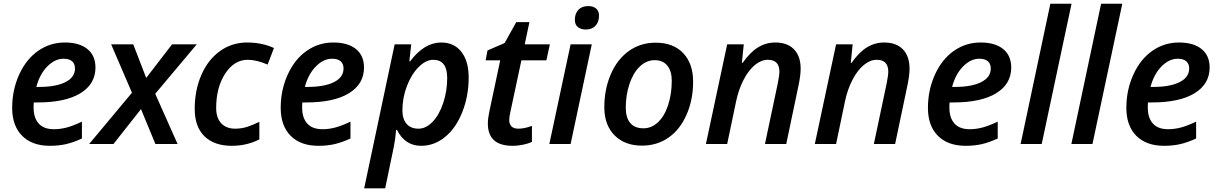

<svg xmlns="http://www.w3.org/2000/svg" viewBox="-20 -780 6600 1040"><path d="M324.2 -461.9Q277.3 -461.9 236.1 -419.9Q194.8 -377.9 176.8 -309.1H190.9Q282.7 -309.1 334.5 -335.2Q386.2 -361.3 386.2 -409.2Q386.2 -434.1 370.6 -448Q355 -461.9 324.2 -461.9ZM250 9.8Q153.8 9.8 99.9 -44.4Q45.9 -98.6 45.9 -195.8Q45.9 -292.5 83.7 -375.7Q121.6 -459 186.3 -504.4Q251 -549.8 331.1 -549.8Q409.7 -549.8 453.4 -514.4Q497.1 -479 497.1 -414.1Q497.1 -325.2 415.8 -275.1Q334.5 -225.1 184.1 -225.1H163.1L162.1 -210V-195.8Q162.1 -141.6 189.7 -110.8Q217.3 -80.1 272 -80.1Q307.1 -80.1 341.8 -89.4Q376.5 -98.6 423.8 -121.1V-29.8Q377 -8.3 337.6 0.7Q298.3 9.8 250 9.8Z M743.7 -189 594.7 0H462.9L694.8 -277.8L582 -540H701.7L772 -357.9L912.1 -540H1045.9L820.8 -272L941.9 0H821.8Z M1235.8 9.8Q1140.1 9.8 1087.4 -42Q1034.7 -93.8 1034.7 -189.9Q1034.7 -291 1070.6 -373.8Q1106.4 -456.5 1171.4 -503.2Q1236.3 -549.8 1318.8 -549.8Q1398.9 -549.8 1463.9 -520L1429.7 -430.2Q1370.1 -456.1 1321.8 -456.1Q1248.5 -456.1 1199.7 -381.1Q1150.9 -306.2 1150.9 -195.8Q1150.9 -141.6 1178.2 -112.3Q1205.6 -83 1253.9 -83Q1290 -83 1321.5 -93.8Q1353 -104.5 1384.8 -120.1V-24.9Q1316.4 9.8 1235.8 9.8Z M1778.8 -461.9Q1731.9 -461.9 1690.7 -419.9Q1649.4 -377.9 1631.3 -309.1H1645.5Q1737.3 -309.1 1789.1 -335.2Q1840.8 -361.3 1840.8 -409.2Q1840.8 -434.1 1825.2 -448Q1809.6 -461.9 1778.8 -461.9ZM1704.6 9.8Q1608.4 9.8 1554.4 -44.4Q1500.5 -98.6 1500.5 -195.8Q1500.5 -292.5 1538.3 -375.7Q1576.2 -459 1640.9 -504.4Q1705.6 -549.8 1785.6 -549.8Q1864.3 -549.8 1908 -514.4Q1951.7 -479 1951.7 -414.1Q1951.7 -325.2 1870.4 -275.1Q1789.1 -225.1 1638.7 -225.1H1617.7L1616.7 -210V-195.8Q1616.7 -141.6 1644.3 -110.8Q1671.9 -80.1 1726.6 -80.1Q1761.7 -80.1 1796.4 -89.4Q1831.1 -98.6 1878.4 -121.1V-29.8Q1831.5 -8.3 1792.2 0.7Q1752.9 9.8 1704.6 9.8Z M2261.7 9.8Q2173.3 9.8 2130.4 -76.2H2125.5Q2122.1 -28.8 2113.3 14.2L2066.4 240.2H1952.6L2117.7 -540H2207.5L2197.3 -448.2H2201.7Q2278.3 -549.8 2369.6 -549.8Q2439.5 -549.8 2479 -499.5Q2518.6 -449.2 2518.6 -359.9Q2518.6 -260.3 2484.4 -173.6Q2450.2 -86.9 2391.4 -38.6Q2332.5 9.8 2261.7 9.8ZM2326.7 -456.1Q2287.1 -456.1 2248 -417.2Q2209 -378.4 2184.3 -314.5Q2159.7 -250.5 2159.7 -182.1Q2159.7 -135.3 2182.4 -109.1Q2205.1 -83 2246.6 -83Q2288.1 -83 2324.2 -121.3Q2360.4 -159.7 2381.3 -223.9Q2402.3 -288.1 2402.3 -357.9Q2402.3 -456.1 2326.7 -456.1Z M2787.6 -83Q2820.8 -83 2861.3 -98.1V-11.2Q2844.2 -2.9 2814.9 3.4Q2785.6 9.8 2756.3 9.8Q2622.6 9.8 2622.6 -110.8Q2622.6 -138.7 2630.4 -174.8L2689.5 -453.1H2610.4L2620.6 -506.8L2713.4 -546.9L2776.4 -660.2H2847.7L2822.3 -540H2958.5L2939.5 -453.1H2804.2L2744.6 -173.8Q2738.3 -147 2738.3 -128.9Q2738.3 -107.9 2750.5 -95.5Q2762.7 -83 2787.6 -83Z M3093.8 -672.9Q3093.8 -706.1 3112.8 -726.6Q3131.8 -747.1 3166.5 -747.1Q3192.4 -747.1 3208.5 -734.1Q3224.6 -721.2 3224.6 -694.8Q3224.6 -660.2 3205.1 -640.1Q3185.5 -620.1 3153.8 -620.1Q3127.9 -620.1 3110.8 -632.8Q3093.8 -645.5 3093.8 -672.9ZM3070.8 0H2955.6L3070.8 -540H3185.5Z M3618.7 -342.8Q3618.7 -395 3594.7 -424.6Q3570.8 -454.1 3526.4 -454.1Q3481 -454.1 3445.1 -419.2Q3409.2 -384.3 3389.4 -324.5Q3369.6 -264.6 3369.6 -196.8Q3369.6 -142.6 3393.8 -113.8Q3418 -85 3465.3 -85Q3509.3 -85 3544.4 -118.2Q3579.6 -151.4 3599.1 -211.2Q3618.7 -271 3618.7 -342.8ZM3734.4 -337.9Q3734.4 -239.3 3698.7 -158.4Q3663.1 -77.6 3600.8 -34.4Q3538.6 8.8 3457.5 8.8Q3363.8 8.8 3308.6 -47.1Q3253.4 -103 3253.4 -199.2Q3253.4 -296.4 3288.3 -377.4Q3323.2 -458.5 3386.2 -503.7Q3449.2 -548.8 3531.7 -548.8Q3627 -548.8 3680.7 -492.2Q3734.4 -435.5 3734.4 -337.9Z M4123.5 0 4192.9 -328.1Q4201.7 -372.1 4201.7 -392.1Q4201.7 -456.1 4138.7 -456.1Q4103.5 -456.1 4069.3 -428.2Q4035.2 -400.4 4007.8 -347.9Q3980.5 -295.4 3966.8 -229L3918.9 0H3803.7L3918.9 -540H4008.8L3998.5 -439.9H4002.9Q4043.5 -497.6 4086.4 -523.7Q4129.4 -549.8 4179.7 -549.8Q4245.1 -549.8 4281 -512.7Q4316.9 -475.6 4316.9 -407.2Q4316.9 -373.5 4305.7 -318.8L4238.8 0Z M4713.4 0 4782.7 -328.1Q4791.5 -372.1 4791.5 -392.1Q4791.5 -456.1 4728.5 -456.1Q4693.4 -456.1 4659.2 -428.2Q4625 -400.4 4597.7 -347.9Q4570.3 -295.4 4556.6 -229L4508.8 0H4393.6L4508.8 -540H4598.6L4588.4 -439.9H4592.8Q4633.3 -497.6 4676.3 -523.7Q4719.2 -549.8 4769.5 -549.8Q4835 -549.8 4870.8 -512.7Q4906.7 -475.6 4906.7 -407.2Q4906.7 -373.5 4895.5 -318.8L4828.6 0Z M5284.7 -461.9Q5237.8 -461.9 5196.5 -419.9Q5155.3 -377.9 5137.2 -309.1H5151.4Q5243.2 -309.1 5294.9 -335.2Q5346.7 -361.3 5346.7 -409.2Q5346.7 -434.1 5331.1 -448Q5315.4 -461.9 5284.7 -461.9ZM5210.4 9.8Q5114.3 9.8 5060.3 -44.4Q5006.3 -98.6 5006.3 -195.8Q5006.3 -292.5 5044.2 -375.7Q5082 -459 5146.7 -504.4Q5211.4 -549.8 5291.5 -549.8Q5370.1 -549.8 5413.8 -514.4Q5457.5 -479 5457.5 -414.1Q5457.5 -325.2 5376.2 -275.1Q5294.9 -225.1 5144.5 -225.1H5123.5L5122.6 -210V-195.8Q5122.6 -141.6 5150.1 -110.8Q5177.7 -80.1 5232.4 -80.1Q5267.6 -80.1 5302.2 -89.4Q5336.9 -98.6 5384.3 -121.1V-29.8Q5337.4 -8.3 5298.1 0.7Q5258.8 9.8 5210.4 9.8Z M5622.6 0H5508.3L5669.4 -759.8H5784.2Z M5897.5 0H5783.2L5944.3 -759.8H6059.1Z M6359.4 -461.9Q6312.5 -461.9 6271.2 -419.9Q6230 -377.9 6211.9 -309.1H6226.1Q6317.9 -309.1 6369.6 -335.2Q6421.4 -361.3 6421.4 -409.2Q6421.4 -434.1 6405.8 -448Q6390.1 -461.9 6359.4 -461.9ZM6285.2 9.8Q6189 9.8 6135 -44.4Q6081.1 -98.6 6081.1 -195.8Q6081.1 -292.5 6118.9 -375.7Q6156.7 -459 6221.4 -504.4Q6286.1 -549.8 6366.2 -549.8Q6444.8 -549.8 6488.5 -514.4Q6532.2 -479 6532.2 -414.1Q6532.2 -325.2 6450.9 -275.1Q6369.6 -225.1 6219.2 -225.1H6198.2L6197.3 -210V-195.8Q6197.3 -141.6 6224.9 -110.8Q6252.4 -80.1 6307.1 -80.1Q6342.3 -80.1 6377 -89.4Q6411.6 -98.6 6459 -121.1V-29.8Q6412.1 -8.3 6372.8 0.7Q6333.5 9.8 6285.2 9.8Z"/></svg>

Font: TypoPRO Open Sans
Style: Italic
Weight: 600
Italic angle: -12°
Foundry: Ascender Corporation
Version: Version 1.10